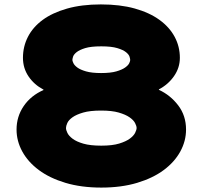

<svg xmlns="http://www.w3.org/2000/svg" viewBox="-20 -840 918 870"><path d="M823 -253Q823 -201 797 -153.5Q771 -106 722 -69.5Q673 -33 601.5 -11.5Q530 10 439 10Q348 10 276.5 -11.5Q205 -33 156 -69.5Q107 -106 81 -153.5Q55 -201 55 -253Q55 -312 87.5 -359.5Q120 -407 177 -432V-434Q135 -456 109.5 -493.5Q84 -531 84 -578Q84 -629 106.5 -673Q129 -717 173 -749.5Q217 -782 283.5 -801Q350 -820 437 -820Q524 -820 590.5 -801.5Q657 -783 702.5 -750Q748 -717 771.5 -673Q795 -629 795 -578Q795 -533 768.5 -495Q742 -457 700 -435V-433Q752 -409 787.5 -362.5Q823 -316 823 -253ZM570 -568Q570 -573 567 -583Q564 -593 551 -603.5Q538 -614 511.5 -622Q485 -630 439 -630Q392 -630 366 -622Q340 -614 327 -603.5Q314 -593 311 -583Q308 -573 308 -568Q308 -564 312.5 -554Q317 -544 330.5 -534Q344 -524 370 -516.5Q396 -509 438 -509Q481 -509 507 -516.5Q533 -524 547 -534Q561 -544 565.5 -553.5Q570 -563 570 -568ZM599 -260Q599 -269 592 -282.5Q585 -296 567 -308.5Q549 -321 518 -330Q487 -339 438 -339Q388 -339 357 -330Q326 -321 308.5 -308.5Q291 -296 285 -282.5Q279 -269 279 -260Q279 -251 285.5 -237.5Q292 -224 309.5 -211Q327 -198 358 -189Q389 -180 439 -180Q489 -180 520 -189.5Q551 -199 568.5 -212Q586 -225 592.5 -238.5Q599 -252 599 -260Z"/></svg>

Font: TypoPRO Sinkin Sans
Style: 900 X Black
Weight: 950
Designer: Keith Bates
Foundry: K-Type
Version: Sinkin Sans (version 1.0)  by Keith Bates   •   © 2014   www